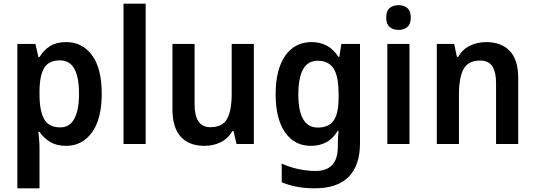

<svg xmlns="http://www.w3.org/2000/svg" viewBox="-20 -780 2898 1040"><path d="M338 -552Q426 -552 478.5 -481Q531 -410 531 -272Q531 -135 478 -62.5Q425 10 338 10Q286 10 251 -11.5Q216 -33 194 -66H188Q190 -44 192 -22.5Q194 -1 194 15V240H74V-542H172L188 -471H194Q217 -509 251.5 -530.5Q286 -552 338 -552ZM304 -453Q245 -453 220 -413Q195 -373 194 -288V-269Q194 -180 219 -135Q244 -90 306 -90Q358 -90 383 -137.5Q408 -185 408 -272Q408 -361 383 -407Q358 -453 304 -453Z M769 0H649V-760H769Z M1355 -542V0H1261L1245 -70H1239Q1215 -29 1175 -9.5Q1135 10 1088 10Q1004 10 959 -39.5Q914 -89 914 -189V-542H1034V-215Q1034 -91 1119 -91Q1186 -91 1210.5 -137Q1235 -183 1235 -271V-542Z M1668 -552Q1713 -552 1749.5 -533Q1786 -514 1813 -472H1818L1829 -542H1930V-4Q1930 115 1869 177.5Q1808 240 1684 240Q1633 240 1589.5 232Q1546 224 1506 207V106Q1550 126 1597 136Q1644 146 1690 146Q1749 146 1779.5 113.5Q1810 81 1810 13V0Q1810 -17 1811 -37Q1812 -57 1814 -72H1810Q1783 -28 1746.5 -9Q1710 10 1665 10Q1574 10 1523.5 -64Q1473 -138 1473 -269Q1473 -403 1524.5 -477.5Q1576 -552 1668 -552ZM1700 -451Q1596 -451 1596 -268Q1596 -89 1702 -89Q1759 -89 1786.5 -126Q1814 -163 1814 -250V-271Q1814 -368 1786.5 -409.5Q1759 -451 1700 -451Z M2139 -752Q2168 -752 2186.5 -736Q2205 -720 2205 -685Q2205 -650 2186.5 -634Q2168 -618 2139 -618Q2109 -618 2090.5 -634Q2072 -650 2072 -685Q2072 -721 2090.5 -736.5Q2109 -752 2139 -752ZM2198 -542V0H2078V-542Z M2613 -552Q2695 -552 2741 -504.5Q2787 -457 2787 -357V0H2667V-330Q2667 -390 2646.5 -421Q2626 -452 2581 -452Q2516 -452 2491 -406Q2466 -360 2466 -267V0H2346V-542H2440L2455 -472H2462Q2486 -514 2526.5 -533Q2567 -552 2613 -552Z"/></svg>

Font: Noto Sans Tamil SemiCondensed SemiBold
Style: Regular
Weight: 600
Width: 4
Designer: Jelle Bosma - Monotype Design Team
Foundry: Monotype Imaging Inc.
Version: Version 2.004; ttfautohint (v1.8.4.7-5d5b)